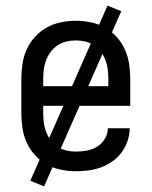

<svg xmlns="http://www.w3.org/2000/svg" viewBox="-20 -602 540 684"><path d="M250 8Q223 8 196.5 2.5Q170 -3 146.5 -16Q123 -29 104.5 -49.5Q86 -70 75 -94.5Q64 -119 60 -146Q56 -173 56 -200V-320Q56 -347 60 -374Q64 -401 75 -425.5Q86 -450 104.5 -470.5Q123 -491 146.5 -504Q170 -517 196.5 -522.5Q223 -528 250 -528Q277 -528 303.5 -522.5Q330 -517 353.5 -504Q377 -491 395.5 -470.5Q414 -450 425 -425.5Q436 -401 440 -374Q444 -347 444 -320V-225H134V-200Q134 -183 136 -166Q138 -149 144 -133Q150 -117 160.5 -103Q171 -89 185 -79.5Q199 -70 216 -66Q233 -62 250 -62Q270 -62 289.5 -65.5Q309 -69 326 -79.5Q343 -90 353.5 -107.5Q364 -125 364 -145H442Q442 -122 434.5 -100Q427 -78 413.5 -59.5Q400 -41 381 -27.5Q362 -14 340.5 -6Q319 2 296 5Q273 8 250 8ZM366 -295V-320Q366 -337 364 -354Q362 -371 356 -387Q350 -403 339.5 -417Q329 -431 315 -440.5Q301 -450 284 -454Q267 -458 250 -458Q233 -458 216 -454Q199 -450 185 -440.5Q171 -431 160.5 -417Q150 -403 144 -387Q138 -371 136 -354Q134 -337 134 -320V-295ZM137 62 88 42 363 -582 412 -562Z"/></svg>

Font: Iosevka srxl
Style: Regular
Weight: 400
Monospace: yes
Designer: Belleve Invis
Foundry: Belleve Invis
Version: Version 33.0.1; ttfautohint (v1.8.3)